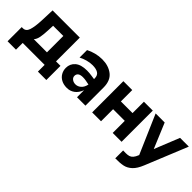

<svg xmlns="http://www.w3.org/2000/svg" viewBox="74 -1344 2340 2340"><g transform="rotate(45 1243.5 -174.0)"><path d="M10 -128H28H32Q82 -129 101 -187Q120 -245 125 -352L132 -538H601V-128H678V116H533V0H155V116H10ZM445 -128V-410H269L266 -341Q263 -260 253.5 -207.5Q244 -155 218 -128Z M1091 -121Q1066 -56 1022 -24Q978 8 922 8Q865 8 824.5 -14Q784 -36 762.5 -74Q741 -112 741 -157Q741 -227 792.5 -272Q844 -317 948 -317Q989 -317 1032 -310L1081 -303V-315Q1081 -367 1046 -389Q1011 -411 949 -411Q905 -411 857.5 -398Q810 -385 771 -364V-493Q817 -517 871.5 -531Q926 -545 981 -545Q1091 -545 1163.5 -488.5Q1236 -432 1236 -312V0H1091ZM966 -97Q1005 -97 1037 -125.5Q1069 -154 1080 -208L1024 -219Q999 -224 970 -224Q926 -224 905 -207.5Q884 -191 884 -162Q884 -134 908 -115.5Q932 -97 966 -97Z M1352 -538H1505V-342H1706V-538H1859V0H1706V-208H1505V0H1352Z M1991 62Q2026 62 2048.5 55Q2071 48 2089.5 27Q2108 6 2124 -35L2125 -38L1908 -538H2064L2199 -215L2329 -538H2480L2258 6Q2223 93 2178 134.5Q2133 176 2081 187Q2029 198 1947 197V61Q1963 62 1991 62Z"/></g></svg>

Font: Chess Sans
Style: Bold
Weight: 700
Designer: Wolf Bōese
Foundry: Wolf Bōese
Version: Version 7.223